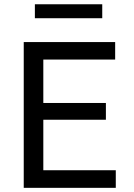

<svg xmlns="http://www.w3.org/2000/svg" viewBox="-20 -902 645 922"><path d="M94 0V-700H533V-616H188V-407.5H488.5V-327H188V-84.5H536V0ZM147.5 -814.5V-881.5H471V-814.5Z"/></svg>

Font: Geologica Roman Light
Style: Regular
Weight: 300
Designer: Sindre Bremnes, Frode Helland
Foundry: Monokrom Skriftforlag AS
Version: Version 1.010;gftools[0.9.28]